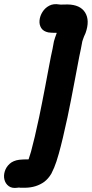

<svg xmlns="http://www.w3.org/2000/svg" viewBox="-83 -740 453 947"><path d="M3 186Q10 185 11 185Q12 186 21 186H42Q96 185 135 157Q155 142 170 117Q176 104 184 87Q195 61 207 18Q226 -50 250 -162Q266 -238 287 -350L308 -461Q311 -474 316 -499Q321 -524 323 -536Q324 -540 326.5 -546.5Q329 -553 331 -559L339 -577Q361 -639 337 -678Q313 -717 250 -718Q242 -718 227.5 -717.5Q213 -717 209 -718Q181 -723 160 -712Q139 -701 126.5 -681Q114 -661 112 -639.5Q110 -618 120.5 -601.5Q131 -585 156 -580Q170 -578 197 -578Q187 -551 183 -536Q181 -523 176 -498Q171 -473 168 -461Q168 -461 164 -440Q160 -419 153.5 -385Q147 -351 139.5 -310.5Q132 -270 124 -231Q116 -192 110 -162Q87 -54 70 8Q63 30 58 46Q29 46 12 48Q-18 52 -35.5 68Q-53 84 -59.5 105.5Q-66 127 -61 146.5Q-56 166 -40 178Q-24 190 3 186Z"/></svg>

Font: Balsamiq Sans
Style: Bold Italic
Weight: 700
Italic angle: -12°
Designer: Michael Angeles
Foundry: Balsamiq SRL
Version: Version 1.020; ttfautohint (v1.8.4.7-5d5b);gftools[0.9.26]